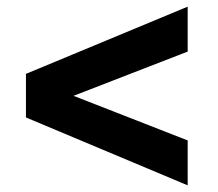

<svg xmlns="http://www.w3.org/2000/svg" viewBox="-20 -609 654 577"><path d="M544 -187V-52L58 -256V-387L544 -589V-454L201 -321Z"/></svg>

Font: Intel One Mono
Style: Bold
Weight: 700
Monospace: yes
Designer: Fred Shallcrass
Foundry: Frere-Jones Type LLC
Version: Version 1.400;hotconv 1.1.0;makeotfexe 2.6.0;FJTRelease1.4